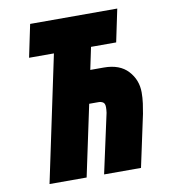

<svg xmlns="http://www.w3.org/2000/svg" viewBox="-81 -783 747 851"><g transform="rotate(-10 293.0 -357.0)"><path d="M73.2 0 192.9 -566.9H81.1L111.8 -713.9H503.9L473.1 -566.9H359.9L338.9 -466.8H399.9Q471.2 -466.8 508.5 -426.3Q545.9 -385.7 545.9 -329.1Q545.9 -305.2 542.5 -280Q539.1 -254.9 535.2 -234.9L484.9 0H318.8L377 -267.1Q378.9 -280.8 378.9 -292Q378.9 -308.6 370.4 -314.2Q361.8 -319.8 349.1 -319.8H308.1L240.2 0Z"/></g></svg>

Font: Open Sans Condensed ExtraBold
Style: Italic
Weight: 800
Width: 3
Italic angle: -12°
Designer: Monotype Design Team
Foundry: Monotype Imaging Inc.
Version: Version 3.003; ttfautohint (v1.8.4)